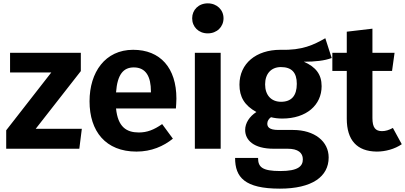

<svg xmlns="http://www.w3.org/2000/svg" viewBox="-20 -887 2416 1145"><path d="M462 -572H40V-455H286L17 -110V0H453L468 -119H193L462 -463Z M1032 -299C1032 -482 936 -590 774 -590C607 -590 514 -456 514 -283C514 -104 610 17 794 17C883 17 955 -15 1011 -60L947 -147C897 -112 856 -97 808 -97C734 -97 683 -130 672 -240H1029C1030 -256 1032 -280 1032 -299ZM880 -336H672C680 -445 717 -485 778 -485C851 -485 880 -429 880 -342Z M1219 -867C1164 -867 1126 -828 1126 -778C1126 -727 1164 -688 1219 -688C1274 -688 1313 -727 1313 -778C1313 -828 1274 -867 1219 -867ZM1296 -572H1142V0H1296Z M1920 -659C1851 -620 1784 -586 1652 -590C1508 -590 1408 -509 1408 -382C1408 -309 1438 -258 1509 -219C1468 -193 1442 -153 1442 -112C1442 -52 1492 0 1612 0H1696C1757 0 1786 24 1786 63C1786 104 1758 133 1652 133C1543 133 1519 109 1519 55H1382C1382 170 1439 238 1649 238C1840 238 1940 167 1940 52C1940 -43 1857 -112 1727 -112H1640C1584 -112 1574 -131 1574 -150C1574 -165 1583 -179 1596 -188C1616 -183 1638 -180 1663 -180C1808 -180 1898 -261 1898 -373C1898 -445 1862 -488 1792 -519C1861 -519 1915 -525 1958 -541ZM1655 -487C1719 -487 1750 -455 1750 -387C1750 -316 1718 -280 1656 -280C1598 -280 1561 -319 1561 -384C1561 -447 1597 -487 1655 -487Z M2323 -124C2299 -111 2279 -105 2258 -105C2219 -105 2201 -126 2201 -183V-464H2318L2333 -572H2201V-716L2048 -698V-572H1962V-464H2048V-179C2048 -52 2108 16 2227 17C2278 17 2334 2 2376 -27Z"/></svg>

Font: Glow Sans TC Normal
Style: Bold
Weight: 700
Designer: Ryoko NISHIZUKA (kana, bopomofo & ideographs); Paul D. Hunt (Latin, Greek & Cyrillic); Sandoll Communications, Soo-young
Version: Version 0.93